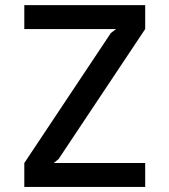

<svg xmlns="http://www.w3.org/2000/svg" viewBox="-20 -740 670 760"><path d="M554.7 -719.7V-625L211.9 -110.4L192.4 -94.7H554.7V0H76.2V-94.7L418.9 -609.4L439.5 -625H76.2V-719.7Z"/></svg>

Font: Allerta
Style: Stencil
Weight: 400
Designer: Matt McInerney
Foundry: Matt McInerney
Version: Version 1.0